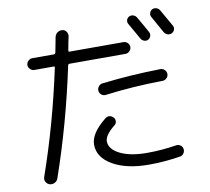

<svg xmlns="http://www.w3.org/2000/svg" viewBox="-92 -928 1184 1085"><g transform="rotate(-10 500.0 -386.0)"><path d="M754.9 -669.9Q724.6 -723.6 702.1 -762.7Q695.3 -773.4 698.7 -785.6Q702.1 -797.9 712.9 -803.7Q723.6 -809.6 736.3 -806.2Q749 -802.7 755.9 -792Q797.9 -720.7 809.6 -697.3Q815.4 -686.5 811.5 -674.3Q807.6 -662.1 796.9 -656.2Q786.1 -650.4 773.4 -654.8Q760.7 -659.2 754.9 -669.9ZM848.6 -821.3Q860.4 -827.1 873 -823.2Q885.7 -819.3 892.6 -807.6Q911.1 -775.4 948.2 -710Q954.1 -699.2 950.2 -687Q946.3 -674.8 934.6 -668.9Q922.9 -663.1 910.6 -667Q898.4 -670.9 890.6 -682.6Q860.4 -736.3 836.9 -779.3Q830.1 -790 834 -802.7Q837.9 -815.4 848.6 -821.3ZM469.7 -419.9Q467.8 -433.6 477.1 -445.3Q486.3 -457 500 -458Q662.1 -477.5 835.9 -480.5Q849.6 -480.5 859.9 -470.7Q870.1 -460.9 870.1 -446.8Q870.1 -432.6 859.9 -422.9Q849.6 -413.1 836.9 -413.1Q666 -411.1 506.8 -390.6Q493.2 -388.7 481.9 -397.9Q470.7 -407.2 469.7 -419.9ZM392.6 -125Q392.6 -189.5 480.5 -259.8Q505.9 -279.3 528.3 -256.8Q537.1 -248 536.6 -234.9Q536.1 -221.7 526.4 -213.9Q467.8 -167 466.8 -131.8Q466.8 -85.9 525.4 -56.6Q584 -27.3 679.7 -27.3Q764.6 -27.3 849.6 -41Q862.3 -43 873.5 -35.2Q884.8 -27.3 886.7 -13.2Q888.7 1 880.4 12.2Q872.1 23.4 859.4 25.4Q766.6 40 679.7 40Q550.8 40 471.7 -5.9Q392.6 -51.8 392.6 -125ZM107.4 51.8Q93.8 47.9 85.9 34.7Q78.1 21.5 83 6.8Q183.6 -280.3 250 -592.8Q252 -599.6 244.1 -599.6H132.8Q120.1 -599.6 109.9 -609.9Q99.6 -620.1 99.6 -632.8Q99.6 -646.5 109.9 -656.7Q120.1 -667 132.8 -667H256.8Q265.6 -667 267.6 -675.8Q274.4 -710 284.2 -761.7Q287.1 -776.4 298.8 -785.6Q310.5 -794.9 327.1 -793.9Q341.8 -793 350.6 -780.8Q359.4 -768.6 357.4 -753.9Q354.5 -741.2 349.1 -714.8Q343.8 -688.5 341.8 -674.8Q339.8 -667 348.6 -667H657.2Q669.9 -667 680.2 -657.2Q690.4 -647.5 690.4 -632.8Q690.4 -620.1 680.2 -609.9Q669.9 -599.6 657.2 -599.6H335.9Q328.1 -599.6 326.2 -591.8Q258.8 -271.5 155.3 26.4Q150.4 41 136.7 48.3Q123 55.7 107.4 51.8Z"/></g></svg>

Font: Rounded Mgen+ 1mn regular
Style: Regular
Weight: 400
Designer: [Source Han Sans]
Ryoko NISHIZUKA  (kana & ideographs); Paul D. Hunt (Latin, Greek & Cyrillic); Wenlong ZHANG  (bopomofo
Version: Version 1.059.20150602